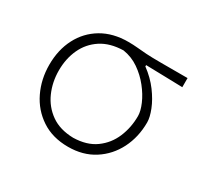

<svg xmlns="http://www.w3.org/2000/svg" viewBox="-113 -651 852 811"><g transform="rotate(30 312.5 -246.0)"><path d="M300 9.5Q224 9.5 169.8 -26.5Q115.5 -62.5 87 -122Q58.5 -181.5 58.5 -251.5Q58.5 -324.5 87.8 -381Q117 -437.5 171.2 -469.8Q225.5 -502 299.5 -502Q324.5 -502 344.5 -500Q364.5 -498 391 -496.2Q417.5 -494.5 462.5 -494.5H592.5V-450Q552 -451 507.8 -452.2Q463.5 -453.5 413.5 -454.5V-448Q455 -417.5 482.8 -380Q510.5 -342.5 524.5 -307Q538.5 -271.5 538.5 -247Q538.5 -175.5 509 -117.2Q479.5 -59 426 -24.8Q372.5 9.5 300 9.5ZM300 -34.5Q366 -36 408.2 -66.8Q450.5 -97.5 471 -146.2Q491.5 -195 491.5 -250.5Q491.5 -275 477.2 -308Q463 -341 437.2 -373.5Q411.5 -406 376.8 -430Q342 -454 300 -460.5Q235.5 -459 192.2 -430.8Q149 -402.5 127.2 -355.5Q105.5 -308.5 105.5 -251Q105.5 -194.5 127 -145.8Q148.5 -97 191.5 -66.5Q234.5 -36 300 -34.5Z"/></g></svg>

Font: Commissioner Loud ExtraLight
Style: Regular
Weight: 200
Designer: Kostas Bartsokas
Foundry: Kostas Bartsokas
Version: Version 1.000; ttfautohint (v1.8.3)